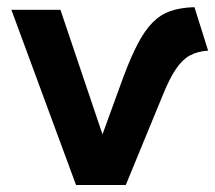

<svg xmlns="http://www.w3.org/2000/svg" viewBox="-20 -528 614 548"><path d="M197 0 12.5 -500H152.5L272.5 -144.5L333.5 -312Q354.5 -367.5 374 -404.5Q393.5 -441.5 415.8 -464Q438 -486.5 466.8 -496.5Q495.5 -506.5 535 -507.5L574 -383.5Q544 -381.5 522.5 -370Q501 -358.5 482.8 -332Q464.5 -305.5 445 -257.5L339 0Z"/></svg>

Font: Geologica Medium
Style: Regular
Weight: 500
Designer: Sindre Bremnes, Frode Helland
Foundry: Monokrom Skriftforlag AS
Version: Version 1.010;gftools[0.9.28]